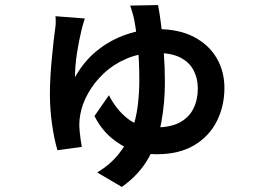

<svg xmlns="http://www.w3.org/2000/svg" viewBox="-20 -647 1040 758"><path d="M315 -574Q311 -562 307 -548.5Q303 -535 301 -525Q297 -508 292.5 -486Q288 -464 284 -438.5Q280 -413 278 -388Q276 -363 276 -342Q311 -405 363 -447Q415 -489 477.5 -510.5Q540 -532 602 -532Q687 -532 746 -501Q805 -470 835.5 -417.5Q866 -365 866 -300Q866 -229 836.5 -169.5Q807 -110 747.5 -74Q688 -38 597 -38Q549 -38 502.5 -54.5Q456 -71 417 -105Q378 -139 353 -189L410 -271Q439 -214 483.5 -179Q528 -144 594 -144Q653 -144 689.5 -163.5Q726 -183 743.5 -218Q761 -253 761 -298Q761 -337 744.5 -369Q728 -401 692.5 -419.5Q657 -438 597 -438Q533 -438 481 -416Q429 -394 390.5 -358Q352 -322 328 -279Q304 -236 297 -195Q295 -185 294 -174.5Q293 -164 293 -152Q293 -145 294.5 -128.5Q296 -112 298.5 -95Q301 -78 303 -67L207 -54Q194 -96 185.5 -156Q177 -216 177 -276Q177 -314 179.5 -352Q182 -390 185.5 -425Q189 -460 192 -488Q195 -516 198 -535Q200 -547 200 -560.5Q200 -574 199 -583ZM604 -627Q610 -597 616 -549Q622 -501 626.5 -442Q631 -383 631 -322Q631 -241 617 -165Q603 -89 566.5 -23.5Q530 42 461 91L364 34Q416 2 449 -39.5Q482 -81 499.5 -128.5Q517 -176 523.5 -227.5Q530 -279 530 -331Q530 -409 523.5 -471.5Q517 -534 509 -573Q506 -587 502 -599.5Q498 -612 494 -625Z"/></svg>

Font: Noto Sans JP Thin SemiBold
Style: Regular
Weight: 600
Version: Version 2.004-H2;hotconv 1.0.118;makeotfexe 2.5.65603